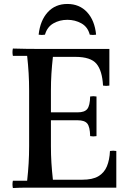

<svg xmlns="http://www.w3.org/2000/svg" viewBox="-20 -947 654 969"><path d="M45 2Q41 -17 45 -35H117Q122 -80 124.5 -122.5Q127 -165 127 -210V-490Q127 -535 124.5 -577.5Q122 -620 117 -665H45Q41 -684 45 -702Q80 -701 114 -700.5Q148 -700 182 -700H532V-515Q516 -512 500 -515Q496 -590 467 -625Q438 -660 360 -660H247Q242 -615 239.5 -575Q237 -535 237 -490V-210Q237 -165 239.5 -125Q242 -85 247 -40H395Q447 -40 476.5 -57.5Q506 -75 519.5 -107.5Q533 -140 535 -185Q551 -188 567 -185V0H182Q148 0 114 0Q80 0 45 2ZM435 -260Q434 -307 420.5 -323.5Q407 -340 372 -340H182V-380H372Q407 -380 420.5 -397Q434 -414 435 -460Q451 -463 467 -460V-260Q451 -257 435 -260ZM433 -772Q423 -811 391 -829Q359 -847 320 -847Q281 -847 249.5 -829Q218 -811 207 -772Q191 -769 175 -772Q183 -844 221 -885.5Q259 -927 320 -927Q381 -927 419.5 -885.5Q458 -844 465 -772Q449 -769 433 -772Z"/></svg>

Font: Poltawski Nowy
Style: Regular
Weight: 400
Designer: Adam Pótawski, Mateusz Machalski, Borys Kosmynka, Ania Wieluska
Foundry: Capitalics.wtf
Version: Version 1.001;gftools[0.9.25]